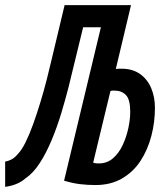

<svg xmlns="http://www.w3.org/2000/svg" viewBox="-58 -713 638 746"><path d="M-38 13V-85Q-26 -87 -13.5 -93.5Q-1 -100 9 -112Q26 -129 41.5 -160.5Q57 -192 71.5 -232.5Q86 -273 99 -316Q112 -359 122.5 -399.5Q133 -440 140 -471L193 -693H451L392 -445Q397 -446 403.5 -446Q410 -446 415 -446Q457 -446 486 -425.5Q515 -405 529.5 -370.5Q544 -336 544 -294Q544 -238 530 -184.5Q516 -131 488 -88Q460 -45 416 -19.5Q372 6 313 6Q282 6 253 2.5Q224 -1 191 -11L334 -607H265L227 -451Q220 -420 208 -373Q196 -326 180 -273Q164 -220 143 -169.5Q122 -119 96.5 -79.5Q71 -40 41 -20Q25 -6 5 2Q-15 10 -38 13ZM326 -78Q358 -78 381 -98Q404 -118 418.5 -149Q433 -180 440.5 -214.5Q448 -249 448 -279Q448 -326 431.5 -343.5Q415 -361 387 -361Q383 -361 379 -361Q375 -361 371 -359L304 -81Q309 -79 315 -78.5Q321 -78 326 -78Z"/></svg>

Font: Ubuntu Sans Mono SemiBold
Style: Italic
Weight: 600
Italic angle: -13.5°
Monospace: yes
Designer: Dalton Maag Ltd
Foundry: Dalton Maag Ltd
Version: Version 1.006